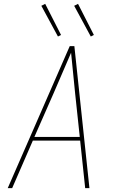

<svg xmlns="http://www.w3.org/2000/svg" viewBox="-20 -974 616 994"><path d="M20 0H43L150 -246H395L421 0H443L365 -735H341ZM158 -265 257 -490Q280 -543 302.5 -595.5Q325 -648 348 -701Q353 -648 358.5 -595.5Q364 -543 369 -490L393 -265ZM450 -785 466 -793 384 -954 364 -944ZM280 -785 296 -793 214 -954 194 -944Z"/></svg>

Font: Iosevka Sparkle Thin Oblique
Style: Regular
Weight: 100
Italic angle: -9°
Designer: Belleve Invis
Foundry: Belleve Invis
Version: Version 4.5.0; ttfautohint (v1.8.3)